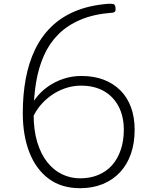

<svg xmlns="http://www.w3.org/2000/svg" viewBox="-20 -972 803 1011"><path d="M402 19Q304 19 237 -30.5Q170 -80 135 -169Q100 -258 100 -377Q100 -473 115.5 -557Q131 -641 164 -710Q197 -779 249.5 -830.5Q302 -882 376 -913Q450 -944 549 -952Q571 -953 579 -949.5Q587 -946 588 -932Q590 -920 586.5 -913Q583 -906 570 -905Q475 -898 405 -868.5Q335 -839 287.5 -791.5Q240 -744 211.5 -680Q183 -616 170 -538Q157 -460 157 -372Q157 -287 176 -224Q195 -161 228.5 -118.5Q262 -76 306.5 -54.5Q351 -33 402 -33Q455 -33 498 -51Q541 -69 570.5 -102.5Q600 -136 616 -183.5Q632 -231 632 -288Q632 -360 604 -412.5Q576 -465 526 -493Q476 -521 407 -521Q370 -521 335.5 -511Q301 -501 270.5 -483Q240 -465 214.5 -440.5Q189 -416 170.5 -386.5Q152 -357 142 -324L127 -374Q141 -418 168 -454Q195 -490 233 -516.5Q271 -543 315.5 -557.5Q360 -572 409 -572Q474 -572 525.5 -552.5Q577 -533 614 -496Q651 -459 670 -406.5Q689 -354 689 -289Q689 -219 669.5 -162.5Q650 -106 612.5 -65.5Q575 -25 521.5 -3Q468 19 402 19Z"/></svg>

Font: Playwrite US Modern ExtraLight
Style: Regular
Weight: 250
Designer: Veronika Burian, José Scaglione
Foundry: TypeTogether
Version: Version 1.003